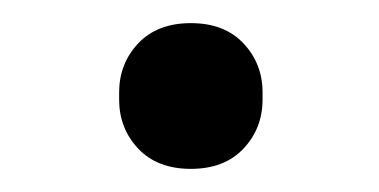

<svg xmlns="http://www.w3.org/2000/svg" viewBox="-20 -548 328 166"><path d="M145 -402Q116 -402 99.5 -419.5Q83 -437 83 -462V-468Q83 -493 99.5 -510.5Q116 -528 145 -528Q174 -528 190.5 -510.5Q207 -493 207 -468V-462Q207 -437 190.5 -419.5Q174 -402 145 -402Z"/></svg>

Font: IBM Plex Serif
Style: Regular
Weight: 400
Designer: Mike Abbink, Paul van der Laan, Pieter van Rosmalen
Foundry: Bold Monday
Version: Version 3.001